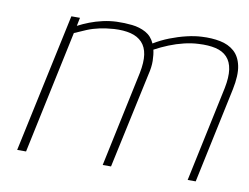

<svg xmlns="http://www.w3.org/2000/svg" viewBox="-62 -595 884 681"><g transform="rotate(10 380.5 -255.0)"><path d="M725 -344 652 0H681L754 -344Q765 -397 758 -430Q751 -463 730.5 -481Q710 -499 679.5 -505Q649 -511 614 -509Q589 -508 559.5 -501Q530 -494 500.5 -482.5Q471 -471 445 -455Q434 -480 412 -492Q390 -504 362.5 -507Q335 -510 307 -509Q282 -508 257.5 -502.5Q233 -497 211 -488.5Q189 -480 170 -470L176 -500H145L38 0H70L164 -443Q186 -453 206.5 -461.5Q227 -470 250.5 -475Q274 -480 302 -482Q337 -484 362.5 -477.5Q388 -471 403.5 -454.5Q419 -438 423 -411Q427 -384 419 -344L346 0H376L450 -344Q457 -372 456.5 -394.5Q456 -417 452 -434Q476 -447 502 -457.5Q528 -468 555 -474.5Q582 -481 607 -482Q642 -484 668 -478Q694 -472 709.5 -455.5Q725 -439 729 -411.5Q733 -384 725 -344Z"/></g></svg>

Font: Advent Pro ExtraLight
Style: Italic
Weight: 250
Italic angle: -12°
Version: Version 3.000